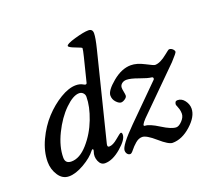

<svg xmlns="http://www.w3.org/2000/svg" viewBox="-122 -835 1115 1023"><g transform="rotate(-20 435.5 -323.5)"><path d="M745 -387Q775 -387 816 -421Q839 -440 843 -440Q854 -440 862.5 -432Q871 -424 871 -416Q871 -410 834 -370L599 -137Q566 -102 583 -101Q608 -101 659.5 -68.5Q711 -36 738 -36Q753 -36 771.5 -55.5Q790 -75 790 -95Q790 -109 786.5 -121Q783 -133 779.5 -140.5Q776 -148 776 -149Q776 -170 792 -170Q816 -170 832 -148.5Q848 -127 848 -103Q848 -58 796.5 -11.5Q745 35 691 35Q669 35 620.5 -7.5Q572 -50 548 -50Q528 -50 509.5 -34Q491 -18 478.5 -2Q466 14 459 14Q449 14 442.5 6Q436 -2 436 -14Q436 -42 524 -130L711 -316Q714 -319 713 -324.5Q712 -330 705 -331Q684 -333 640.5 -349Q597 -365 574 -365Q558 -365 547 -356Q536 -347 536 -333Q536 -325 539 -310Q542 -295 542 -288Q542 -278 529.5 -269.5Q517 -261 507 -261Q495 -261 480 -277Q465 -293 465 -315Q465 -343 517.5 -386.5Q570 -430 622 -430Q656 -430 697 -408.5Q738 -387 745 -387ZM369 -422 403 -558Q412 -594 412 -604Q412 -607 377 -620Q342 -633 342 -641Q342 -652 394.5 -667Q447 -682 473 -682Q497 -682 497 -657Q497 -632 482 -572L359 -79Q355 -62 367 -62Q388 -62 416 -86Q444 -110 449 -110Q456 -110 456 -97Q456 -69 407.5 -27.5Q359 14 316 14Q292 14 281 -12.5Q270 -39 280 -66Q284 -78 278 -79Q275 -79 271 -74Q247 -42 198.5 -14Q150 14 112 14Q75 14 52.5 -20.5Q30 -55 30 -97Q30 -156 59 -218Q88 -280 130 -325.5Q172 -371 221 -400.5Q270 -430 310 -430Q333 -430 350 -420Q366 -410 369 -422ZM343 -353Q343 -366 334 -375Q325 -384 312 -384Q278 -384 231.5 -338.5Q185 -293 150.5 -222.5Q116 -152 116 -90Q116 -56 151 -56Q198 -56 244 -108Q290 -160 316.5 -229Q343 -298 343 -353Z"/></g></svg>

Font: EB Garamond 08
Style: Italic
Weight: 400
Italic angle: -14°
Version: Version 0.016